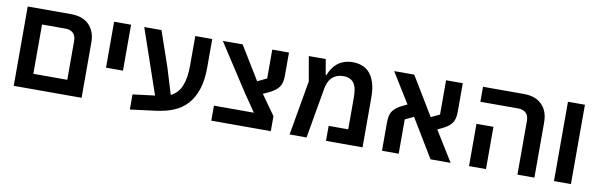

<svg xmlns="http://www.w3.org/2000/svg" viewBox="-45 -1023 4517 1449"><g transform="rotate(10 2213.0 -298.0)"><path d="M78 -608H410Q500 -608 549 -558.5Q598 -509 598 -423V0H78ZM468 -115V-411Q468 -453 446.5 -473Q425 -493 388 -493H208V-115Z M740 -608H870V-256H740Z M972 -92 1141 -113 971 -608H1103L1196 -338L1257 -138Q1311 -164 1336.5 -223.5Q1362 -283 1362 -380V-608H1492V-391Q1492 -290 1468 -219.5Q1444 -149 1401.5 -103.5Q1359 -58 1300.5 -34.5Q1242 -11 1174 -2L972 24Z M1592 -115H1898L1808 -246L1573 -608H1725L1881 -353L1952 -387V-608H2080V-430Q2080 -371 2056.5 -341Q2033 -311 1985 -288L1940 -267L2048 -115V0H1592Z M2265 -419 2232 -608H2362L2382 -490H2388Q2398 -516 2413 -539.5Q2428 -563 2450 -581Q2472 -599 2501.5 -609.5Q2531 -620 2569 -620Q2606 -620 2639 -608Q2672 -596 2697 -568Q2722 -540 2736.5 -494Q2751 -448 2751 -380V0H2471V-115H2621V-356Q2621 -390 2616.5 -417.5Q2612 -445 2600 -464Q2588 -483 2568 -493.5Q2548 -504 2518 -504Q2486 -504 2463 -494Q2440 -484 2425 -467.5Q2410 -451 2401.5 -429.5Q2393 -408 2389 -385L2322 0H2192Z M2900 -219Q2900 -278 2923 -308Q2946 -338 2995 -361L3029 -377L2886 -608H3040L3218 -314L3284 -345V-608H3412V-389Q3412 -330 3389 -300Q3366 -270 3317 -247L3283 -231L3426 0H3272L3094 -294L3028 -263V0H2900Z M3938 -411Q3938 -453 3916 -473Q3894 -493 3857 -493H3567V-608H3880Q3970 -608 4019 -558.5Q4068 -509 4068 -423V0H3938ZM3567 -324H3697V0H3567Z M4218 -608H4348V0H4218Z"/></g></svg>

Font: IBM Plex Sans Hebrew SmBld
Style: Regular
Weight: 600
Designer: Mike Abbink, Paul van der Laan, Pieter van Rosmalen, Yanek Iontef
Foundry: Bold Monday
Version: Version 1.3